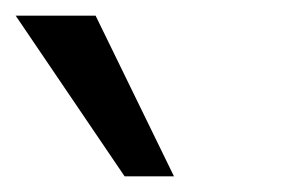

<svg xmlns="http://www.w3.org/2000/svg" viewBox="-39 -782 359 245"><path d="M120 -557 -19 -762H83L183 -557Z"/></svg>

Font: Muli Medium
Style: Regular
Weight: 500
Designer: Vernon Adams
Foundry: Vernon Adams
Version: Version 2.100; ttfautohint (v1.8.1.43-b0c9)